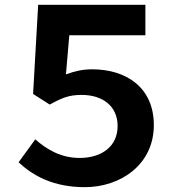

<svg xmlns="http://www.w3.org/2000/svg" viewBox="-20 -761 740 795"><path d="M57 -89C117 -33 201 14 331 14C480 14 617 -80 617 -243C617 -401 500 -474 362 -474C320 -474 289 -466 253 -453L267 -615H582V-741H138L117 -372L186 -328C237 -356 265 -368 318 -368C406 -368 467 -321 467 -239C467 -155 401 -107 310 -107C232 -107 174 -142 126 -184Z"/></svg>

Font: Kawkab Mono
Style: Bold
Weight: 700
Monospace: yes
Designer: Abdullah Arif
Foundry: Abdullah Arif
Version: Version 1.000;PS 000.500;hotconv 1.0.88;makeotf.lib2.5.64775